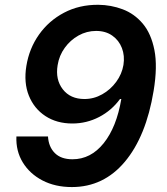

<svg xmlns="http://www.w3.org/2000/svg" viewBox="-20 -758 686 789"><path d="M275.4 10.7Q206.5 10.7 154.3 -16.6Q102.1 -43.9 73.5 -90.8Q44.9 -137.7 47.4 -197.3H177.2Q179.7 -154.8 205.1 -129.2Q230.5 -103.5 277.8 -103.5Q353 -103.5 406 -169.4Q459 -235.4 478.5 -351.1H473.1Q439 -304.2 387.5 -277.3Q335.9 -250.5 277.3 -250.5Q213.4 -250.5 166.7 -281Q120.1 -311.5 98.6 -365Q77.1 -418.5 88.4 -487.3Q100.1 -559.1 140.4 -616Q180.7 -672.9 243.2 -705.8Q305.7 -738.8 384.3 -738.3Q436.5 -737.8 484.4 -719.7Q532.2 -701.7 566.7 -660.9Q601.1 -620.1 614.5 -552.5Q627.9 -484.9 611.3 -384.8Q580.6 -197.8 493.2 -93.5Q405.8 10.7 275.4 10.7ZM327.1 -351.1Q365.7 -351.1 399.9 -370.4Q434.1 -389.6 457.5 -421.6Q481 -453.6 487.3 -491.2Q493.2 -528.8 481 -560.5Q468.8 -592.3 441.4 -611.6Q414.1 -630.9 375 -630.9Q336.4 -630.9 302.7 -612.1Q269 -593.3 246.1 -561.5Q223.1 -529.8 216.8 -490.2Q207 -431.2 238 -391.1Q269 -351.1 327.1 -351.1Z"/></svg>

Font: Inter Semi Bold
Style: Italic
Weight: 600
Italic angle: -9.39999°
Designer: Rasmus Andersson
Foundry: rsms
Version: Version 4.000;git-3c8e0fc